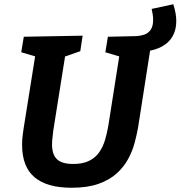

<svg xmlns="http://www.w3.org/2000/svg" viewBox="-20 -872 850 904"><path d="M317 12Q201 12 142.5 -37.5Q84 -87 84 -190Q84 -213 86.5 -233Q89 -253 91 -266L148 -623L161 -602L80 -626L92 -699L369 -704L358 -631L272 -601L289 -623L231 -258Q230 -244 227.5 -227Q225 -210 225 -192Q225 -145 248 -122.5Q271 -100 325 -100Q370 -100 400 -115Q430 -130 447.5 -155.5Q465 -181 474.5 -213Q484 -245 490 -280L544 -623L559 -601L476 -626L488 -699L623 -702Q640 -703 658 -708.5Q676 -714 688.5 -730.5Q701 -747 701 -779Q701 -791 699 -804Q697 -817 694 -830L796 -852Q810 -808 810 -774Q810 -705 764 -667.5Q718 -630 633 -628L688 -642L630 -271Q624 -238 614 -200Q604 -162 584 -124.5Q564 -87 530 -56Q496 -25 444 -6.5Q392 12 317 12Z"/></svg>

Font: Bitter Thin
Style: Bold Italic
Weight: 700
Italic angle: -9°
Version: Version 3.021